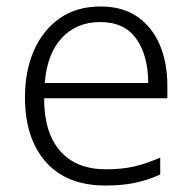

<svg xmlns="http://www.w3.org/2000/svg" viewBox="-20 -628 592 592"><path d="M290 -608Q358 -608 403.5 -576.5Q449 -545 472.5 -490Q496 -435 496 -364V-325H116Q116 -219 165.5 -162.5Q215 -106 307 -106Q356 -106 393 -114.5Q430 -123 474 -142V-90Q434 -72 395 -64Q356 -56 305 -56Q185 -56 121 -129Q57 -202 57 -328Q57 -409 84.5 -472Q112 -535 164 -571.5Q216 -608 290 -608ZM289 -560Q216 -560 170.5 -511Q125 -462 118 -372H437Q437 -456 400.5 -508Q364 -560 289 -560Z"/></svg>

Font: Noto Sans Malayalam UI Light
Style: Regular
Weight: 300
Designer: Jelle Bosma - Monotype Design Team
Foundry: Monotype Imaging Inc.
Version: Version 2.104; ttfautohint (v1.8.4.7-5d5b)